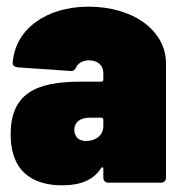

<svg xmlns="http://www.w3.org/2000/svg" viewBox="-20 -548 544 576"><path d="M246 -528C118 -528 25 -460 18 -359C18 -351 24 -347 33 -346L192 -335C201 -334 205 -339 209 -347C215 -359 229 -367 247 -367C273 -367 290 -352 290 -329V-309C290 -305 288 -303 284 -303H221C89 -303 12 -268 12 -145C12 -24 89 9 171 8C226 7 261 -10 283 -43C286 -48 290 -47 290 -42V-15C290 -6 296 0 305 0H463C472 0 478 -6 478 -15V-358C478 -456 380 -528 246 -528ZM238 -125C216 -125 203 -138 203 -159C203 -181 220 -195 250 -195H284C288 -195 290 -192 290 -189V-170C290 -141 266 -125 238 -125Z"/></svg>

Font: Barlow Semi Condensed Black
Style: Regular
Weight: 900
Width: 4
Designer: Jeremy Tribby
Foundry: Tribby Type
Version: Version 1.408;PS 001.408;hotconv 1.0.88;makeotf.lib2.5.64775